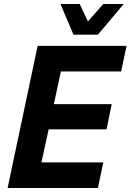

<svg xmlns="http://www.w3.org/2000/svg" viewBox="-20 -939 652 959"><path d="M18 0 168 -710H612L585 -582H284L249 -419H538L512 -293H223L187 -128H496L469 0ZM598 -919 469 -766H347L282 -919H378L419 -832L496 -919Z"/></svg>

Font: Geist Mono
Style: Bold Italic
Weight: 700
Italic angle: -12°
Monospace: yes
Designer: Basement.studio, Andrés Briganti, Mateo Zaragoza
Foundry: Basement.studio, Vercel, Andrés Briganti, Guido Ferreyra, Mateo Zaragoza
Version: Version 1.500; ttfautohint (v1.8.4.7-5d5b)